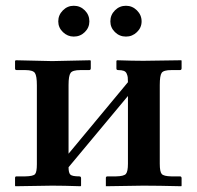

<svg xmlns="http://www.w3.org/2000/svg" viewBox="-20 -645 682 666"><path d="M161.1 -433.1 293 -436 294.9 -434.1V-408.2Q294.9 -401.9 289.1 -401.9H258.8Q231.9 -401.9 224.9 -392.1Q217.8 -382.3 217.8 -350.1V-111.8L423.8 -359.9Q423.8 -371.1 423.1 -377Q422.4 -382.8 419.4 -389.6Q416.5 -396.5 409.4 -399.2Q402.3 -401.9 390.1 -401.9Q383.8 -401.9 383.8 -407.2V-434.1L386.2 -436Q440.9 -434.1 477.1 -434.1L608.9 -436L609.9 -434.1V-408.2Q609.9 -401.9 604 -401.9H574.2Q547.4 -401.9 540.8 -392.3Q534.2 -382.8 534.2 -350.1V-77.1Q534.2 -49.3 541 -41.5Q547.9 -33.7 574.2 -33.2H604Q609.9 -33.2 609.9 -26.9V-1L608.9 1Q527.8 -1 477.1 -1L347.2 1V-1V-27.8Q347.2 -33.2 353 -33.2H382.8Q409.7 -33.7 416.7 -41.7Q423.8 -49.8 423.8 -77.1V-312L217.8 -64.9Q217.8 -45.4 224.1 -39.3Q230.5 -33.2 254.9 -33.2Q261.2 -33.2 261.2 -26.9V-1L259.8 1Q200.2 -1 161.1 -1L33.2 1L32.2 -1V-27.8Q32.2 -33.2 37.1 -33.2H67.9Q95.2 -33.7 101.6 -41Q107.9 -48.3 107.9 -75.2V-349.1Q107.9 -381.8 101.1 -391.8Q94.2 -401.9 67.9 -401.9H38.1Q32.2 -401.9 32.2 -407.2V-434.1L35.2 -436ZM362.8 -570.8Q362.8 -593.3 378.7 -609.1Q394.5 -625 417 -625Q439 -625 455.1 -608.9Q471.2 -592.8 471.2 -570.8Q471.2 -549.3 455.1 -533.7Q439 -518.1 417 -518.1Q394.5 -518.1 378.7 -533.7Q362.8 -549.3 362.8 -570.8ZM182.1 -570.8Q182.1 -592.8 198 -608.9Q213.9 -625 235.8 -625Q258.3 -625 274.2 -609.1Q290 -593.3 290 -570.8Q290 -549.3 274.2 -533.7Q258.3 -518.1 235.8 -518.1Q214.4 -518.1 198.2 -533.7Q182.1 -549.3 182.1 -570.8Z"/></svg>

Font: Linux Libertine G
Style: Semibold
Weight: 600
Designer: Philipp H. Poll
Foundry: Philipp H. Poll
Version: Version 5.1.1